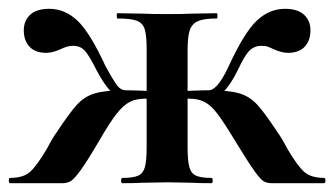

<svg xmlns="http://www.w3.org/2000/svg" viewBox="-24 -416 759 436"><path d="M254 -12Q278 -12 289.5 -17Q301 -22 305 -36.5Q309 -51 309 -81V-305Q309 -336 304.5 -350Q300 -364 286.5 -369Q273 -374 243 -374Q241 -374 241 -380Q241 -386 243 -386L301 -385Q320 -384 357 -384Q392 -384 410 -385L468 -386Q470 -386 470 -380Q470 -374 468 -374Q439 -374 425.5 -368Q412 -362 407 -347.5Q402 -333 402 -303V-81Q402 -51 406 -36.5Q410 -22 421.5 -17Q433 -12 456 -12Q459 -12 459 -6Q459 0 456 0Q428 0 413 -1L357 -2L299 -1Q283 0 254 0Q251 0 251 -6Q251 -12 254 -12ZM-1 -12Q29 -12 44.5 -26Q60 -40 83 -79Q96 -104 105 -116Q134 -160 151 -178.5Q168 -197 191.5 -204Q215 -211 261 -211Q275 -211 300 -210Q325 -209 346 -207L345 -189Q324 -192 308 -192Q285 -192 270.5 -184.5Q256 -177 241 -158Q226 -139 201 -96Q174 -50 159.5 -30Q145 -10 137 -5Q129 0 118 0H-1Q-4 0 -4 -6Q-4 -12 -1 -12ZM195 -257Q178 -291 168 -301.5Q158 -312 142 -312Q129 -312 113 -304Q95 -296 81 -296Q56 -296 43 -310Q30 -324 30 -347Q30 -369 44.5 -382.5Q59 -396 88 -396Q123 -396 151.5 -369.5Q180 -343 216 -265Q229 -241 239 -226Q249 -211 261 -211V-191Q245 -191 229 -207Q213 -223 195 -257ZM510 -96Q484 -139 469.5 -158Q455 -177 440.5 -184.5Q426 -192 404 -192Q387 -192 366 -189L365 -207Q386 -209 411 -210Q436 -211 450 -211Q496 -211 519.5 -204Q543 -197 560 -178.5Q577 -160 606 -116Q615 -104 628 -79Q651 -40 666.5 -26Q682 -12 712 -12Q715 -12 715 -6Q715 0 712 0H593Q582 0 574.5 -4.5Q567 -9 552.5 -29.5Q538 -50 510 -96ZM495 -265Q531 -343 559.5 -369.5Q588 -396 623 -396Q652 -396 666.5 -382.5Q681 -369 681 -347Q681 -324 668 -310Q655 -296 630 -296Q616 -296 598 -304Q592 -307 585.5 -309.5Q579 -312 570 -312Q554 -312 543 -301.5Q532 -291 516 -257Q484 -191 450 -191V-211Q470 -211 495 -265Z"/></svg>

Font: Cormorant Garamond
Style: Bold
Weight: 700
Designer: Christian Thalmann (Catharsis Fonts)
Foundry: Catharsis Fonts
Version: Version 4.000